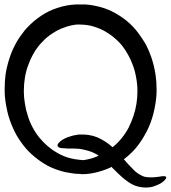

<svg xmlns="http://www.w3.org/2000/svg" viewBox="-20 -779 766 862"><path d="M331 -759Q339 -759 347 -759Q354 -759 361 -759Q382 -758 402 -754Q424 -750 445 -743Q482 -731 516 -709Q551 -687 580 -656Q592 -643 602 -629Q620 -605 635 -579Q650 -550 660 -520Q672 -484 678 -446Q683 -413 683 -380Q683 -373 683 -366Q682 -332 675 -298Q669 -264 657 -231Q645 -198 627 -168Q610 -138 587 -111Q564 -85 536 -64Q561 -35 571 -26Q581 -15 589 -8Q599 0 608 5Q618 11 627 14Q638 17 651 17Q663 18 681 16Q682 16 697 14Q706 12 711 12Q717 12 720 12Q724 13 726 16Q726 17 726 18.5Q726 20 726 21Q724 25 720 29Q716 34 709 39Q701 45 692 49Q684 53 675 56Q665 60 654.5 61.5Q644 63 633 63Q626 63 618 62Q601 60 585 54Q570 48 556 38Q543 29 530 18Q515 5 483 -27Q481 -30 481 -30Q478 -28 476 -27Q443 -12 408 -4Q378 3 347 3Q344 3 341 2Q319 2 297 -2Q285 -4 274 -6Q239 -14 206 -29Q175 -44 148 -65Q120 -86 96 -113Q74 -139 56 -169Q39 -199 27 -232Q15 -264 9 -298Q2 -332 1 -366Q1 -374 1 -382Q1 -414 5 -445Q11 -483 23 -519Q33 -550 48 -578Q62 -605 80 -628Q90 -643 102 -655Q131 -686 166 -709Q199 -731 236 -743Q277 -757 321 -759Q325 -759 331 -759ZM334 -669Q334 -669 333 -669Q328 -669 326 -669Q296 -666 267 -655Q241 -646 217 -630Q191 -614 170 -591Q161 -582 153 -572Q139 -555 128 -534Q116 -513 108 -490Q97 -462 92 -431.5Q87 -401 87 -370Q87 -341 92 -313Q96 -285 105 -259Q113 -232 126 -208Q139 -183 156 -162Q173 -141 194 -123Q215 -105 238 -92Q263 -78 290 -70Q316 -63 342 -61Q348 -60 355 -60Q374 -63 392 -68Q408 -73 423 -80Q421 -81 420 -82Q417 -84 416 -85Q403 -92 391 -97Q378 -102 365 -105Q351 -109 334 -111Q325 -111 313 -112Q307 -112 295 -112Q279 -112 273 -113Q263 -113 257 -114Q249 -115 245 -117Q240 -120 239 -123Q238 -126 239 -131Q241 -135 246 -140Q252 -146 261 -152Q271 -158 284 -163Q295 -167 306 -170Q319 -173 333 -175Q341 -175 350 -175Q364 -175 378 -173Q399 -170 418 -162Q436 -154 453 -143Q456 -141 459 -139Q471 -131 483 -120Q483 -120 485 -118Q488 -120 489 -121Q511 -139 528 -161Q545 -182 558 -207Q570 -231 579 -258Q588 -284 592.5 -312.5Q597 -341 597 -369Q597 -401 591 -432Q586 -462 575 -490Q566 -514 554 -535Q543 -555 529 -573Q521 -583 512 -592Q490 -614 465 -630Q441 -646 415 -655Q386 -666 356 -668Q346 -669 335 -669Z"/></svg>

Font: EptKazoo
Style: Medium
Weight: 500
Version: Version 001.000